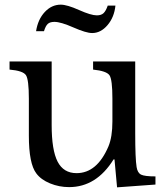

<svg xmlns="http://www.w3.org/2000/svg" viewBox="-20 -794 710 825"><path d="M463 -272V-370Q463 -452 450.5 -470.5Q438 -489 380 -495V-530H561V-223Q561 -112 567 -76Q571 -51 586.5 -43.5Q602 -36 648 -36V-1L483 11L472 -109H468Q394 10 277 10Q234 10 195 -6Q156 -22 136 -49Q104 -91 104 -211V-370Q104 -452 91.5 -471Q79 -490 21 -495V-530H202V-257Q202 -149 227.5 -99.5Q253 -50 309 -50Q397 -50 446 -165Q463 -206 463 -272ZM169 -660H135Q143 -711 172.5 -742.5Q202 -774 241 -774Q268 -774 319.5 -751Q371 -728 396 -728Q415 -728 425 -737.5Q435 -747 443 -770H476Q471 -720 442 -686Q413 -652 376 -652Q350 -652 295.5 -676Q241 -700 214 -700Q195 -700 185.5 -691.5Q176 -683 169 -660Z"/></svg>

Font: Libre Baskerville
Style: Regular
Weight: 400
Designer: Pablo Impallari, Rodrigo Fuenzalida
Foundry: Pablo Impallari, Rodrigo Fuenzalida
Version: Version 1.000